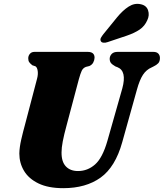

<svg xmlns="http://www.w3.org/2000/svg" viewBox="-20 -971 856 1003"><path d="M541 -235 619 -509.5Q643.5 -600 593.5 -620L583 -624Q565.5 -634 559.2 -642.5Q553 -651 553 -664.5Q553.5 -679 563.8 -689.5Q574 -700 594.5 -700H781Q798.5 -700 807 -691Q815.5 -682 815.5 -668Q815.5 -650 806.5 -640.5Q797.5 -631 781.5 -623.5L772.5 -619Q744.5 -607 727 -580.5Q709.5 -554 695.5 -503.5L618.5 -228Q582.5 -98.5 505.5 -43.2Q428.5 12 310.5 12Q232.5 12 181.5 -12.5Q130.5 -37 105.8 -78Q81 -119 81 -169Q81.5 -201 91.2 -243.2Q101 -285.5 110 -317.5L173.5 -559.5Q179.5 -581.5 177 -600Q174.5 -618.5 165.5 -624.5L149 -630Q137 -639.5 132.2 -646.8Q127.5 -654 127.5 -667.5Q128 -680.5 136.5 -690.2Q145 -700 160 -700H438Q474 -700 474 -669.5Q473.5 -656.5 467 -644.2Q460.5 -632 446.5 -626L428.5 -621.5Q413.5 -615.5 406.8 -601Q400 -586.5 392 -557.5L328.5 -318.5Q314 -265.5 307.8 -232.2Q301.5 -199 301.5 -175Q301 -126 324 -101.8Q347 -77.5 387.5 -77.5Q437.5 -77.5 476.5 -111.8Q515.5 -146 541 -235ZM591.5 -880.5Q621.5 -917 652 -936.5Q682.5 -956 714.5 -949Q745 -943 753.5 -917.2Q762 -891.5 749.5 -865.5Q736 -834.5 709.5 -816.5Q683 -798.5 642 -784.5L542 -751Q531 -747 520.5 -748Q510 -749 506.5 -756.5Q502.5 -764.5 507.2 -773.5Q512 -782.5 520 -792.5Z"/></svg>

Font: Fraunces 72pt Soft Black
Style: Italic
Weight: 900
Italic angle: -16°
Version: Version 1.000;[b76b70a41]